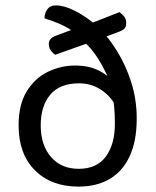

<svg xmlns="http://www.w3.org/2000/svg" viewBox="-20 -679 577 712"><path d="M362 -539 337 -530 185 -476Q175 -482 168 -492.5Q161 -503 161 -516Q161 -537 186 -546L279 -581L303 -587L423 -634Q433 -627 440.5 -617.5Q448 -608 448 -594Q448 -580 442 -573.5Q436 -567 423 -562ZM421 -352 408 -289Q386 -327 351 -348.5Q316 -370 273 -370Q202 -370 166.5 -328Q131 -286 131 -214Q131 -141 169 -97Q207 -53 272 -53Q339 -53 372.5 -98.5Q406 -144 406 -220Q406 -254 403.5 -281.5Q401 -309 396 -335Q394 -351 393.5 -356Q393 -361 392 -364.5Q391 -368 387 -377Q368 -423 343.5 -462Q319 -501 284 -531Q275 -539 271 -544.5Q267 -550 258 -557Q232 -577 203.5 -589.5Q175 -602 145 -611Q145 -630 155.5 -644.5Q166 -659 187 -659Q217 -659 254.5 -640.5Q292 -622 329 -592Q336 -586 337.5 -585Q339 -584 346 -577Q383 -540 415 -488Q447 -436 467 -373Q487 -310 487 -239Q487 -156 461 -100Q435 -44 387 -15.5Q339 13 271 13Q170 13 109.5 -47.5Q49 -108 49 -214Q49 -291 79 -340Q109 -389 157 -412.5Q205 -436 259 -436Q315 -436 355.5 -412.5Q396 -389 421 -352Z"/></svg>

Font: Baloo Tamma 2
Style: Regular
Weight: 400
Designer: Divya Kowshik, Shuchita Grover and Ek Type
Foundry: Ek Type
Version: Version 1.700